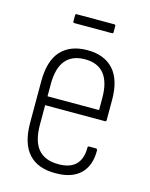

<svg xmlns="http://www.w3.org/2000/svg" viewBox="-98 -680 589 752"><g transform="rotate(15 196.0 -303.5)"><path d="M201 8Q128 9 90.5 -32.5Q53 -74 53 -157V-325Q53 -409 90.5 -449.5Q128 -490 197 -490Q266 -490 303 -449Q340 -408 340 -327V-245Q340 -239 335 -239H92V-160Q92 -94 119 -61.5Q146 -29 202 -29Q249 -29 272 -52.5Q295 -76 295 -120Q295 -127 299 -127H328Q332 -127 334 -122Q335 -59 300.5 -25.5Q266 8 201 8ZM92 -275H301V-324Q301 -388 275 -420.5Q249 -453 197 -453Q145 -453 118.5 -421Q92 -389 92 -324ZM120 -579Q114 -579 114 -584V-610Q114 -615 120 -615H271Q277 -615 277 -610V-584Q277 -579 271 -579Z"/></g></svg>

Font: Sofia Sans Condensed ExtraLight
Style: Regular
Weight: 250
Version: Version 4.100